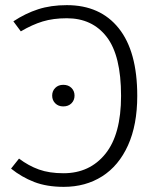

<svg xmlns="http://www.w3.org/2000/svg" viewBox="-20 -716 620 747"><path d="M514 -343Q514 -230 478 -150.5Q442 -71 377.5 -30Q313 11 228 11Q162 11 113 -8Q64 -27 23 -60L54 -99Q91 -71 131.5 -56.5Q172 -42 227 -42Q329 -42 390 -117.5Q451 -193 451 -343Q451 -500 395 -572.5Q339 -645 240 -645Q187 -645 146 -632.5Q105 -620 61 -594L32 -633Q79 -664 128.5 -680Q178 -696 240 -696Q370 -696 442 -606Q514 -516 514 -343ZM270 -344Q270 -326 258 -314Q246 -302 226 -302Q207 -302 195 -314Q183 -326 183 -344Q183 -362 195 -374Q207 -386 226 -386Q246 -386 258 -374Q270 -362 270 -344Z"/></svg>

Font: Fira Sans Light
Style: Regular
Weight: 300
Designer: bBox Type GmbH & Carrois Corporate GbR & Edenspiekermann AG
Foundry: bBox Type GmbH & Carrois Corporate GbR & Edenspiekermann AG
Version: Version 4.301